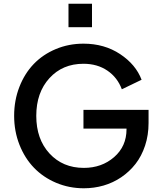

<svg xmlns="http://www.w3.org/2000/svg" viewBox="-20 -989 853 1021"><path d="M344.2 -844.2V-969.2H469.2V-844.2ZM425.8 12.2Q347.7 12.2 278.8 -16.8Q210 -45.9 160.9 -96.7Q111.8 -147.5 83.5 -219.2Q55.2 -291 55.2 -373Q55.2 -455.1 83 -526.6Q110.8 -598.1 159.4 -648.7Q208 -699.2 276.6 -728Q345.2 -756.8 423.8 -756.8Q535.2 -756.8 618.9 -701.2Q702.6 -645.5 732.9 -564.9L627.9 -514.2Q604.5 -577.1 551 -613.5Q497.6 -649.9 423.8 -649.9Q312.5 -649.9 242.7 -573.2Q172.9 -496.6 172.9 -373Q172.9 -249 243.4 -172.6Q314 -96.2 425.8 -96.2Q521 -96.2 586.9 -153.6Q652.8 -210.9 652.8 -301.8V-305.2H423.8V-404.8H770V-335Q770 -270.5 751.5 -214.6Q732.9 -158.7 700.7 -117.4Q668.5 -76.2 625 -46.6Q581.5 -17.1 530.8 -2.4Q480 12.2 425.8 12.2Z"/></svg>

Font: Plus Jakarta Sans SemiBold
Style: Regular
Weight: 600
Designer: Gumpita Rahayu
Foundry: Tokotype
Version: Version 2.006